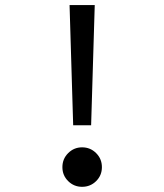

<svg xmlns="http://www.w3.org/2000/svg" viewBox="-20 -720 640 748"><path d="M265.1 -231.9 251 -700.2H349.1L335 -231.9ZM299.8 -146Q332 -146 354.5 -123.5Q377 -101.1 377 -68.8Q377 -36.6 354.5 -14.4Q332 7.8 299.8 7.8Q268.1 7.8 245.6 -14.4Q223.1 -36.6 223.1 -68.8Q223.1 -101.1 245.6 -123.5Q268.1 -146 299.8 -146Z"/></svg>

Font: CommitMono
Style: Regular
Weight: 400
Monospace: yes
Designer: Eigil Nikolajsen
Foundry: Eigil Nikolajsen
Version: Version 1.143